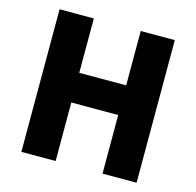

<svg xmlns="http://www.w3.org/2000/svg" viewBox="-108 -857 989 969"><g transform="rotate(15 387.0 -372.5)"><path d="M86 0H265V-306H510V0H688V-745H510V-461H265V-745H86Z"/></g></svg>

Font: Noto Sans TC Black
Style: Regular
Weight: 900
Designer: Ryoko NISHIZUKA 西塚涼子 (kana, bopomofo & ideographs); Paul D. Hunt (Latin, Greek & Cyrillic); Sandoll Communications 산돌커뮤니
Foundry: Adobe
Version: Version 2.004;hotconv 1.0.118;makeotfexe 2.5.65603